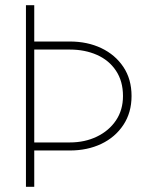

<svg xmlns="http://www.w3.org/2000/svg" viewBox="-20 -720 569 740"><path d="M80 -700V0H112V-700ZM97 -529H249Q307 -529 353.5 -508.5Q400 -488 427 -447.5Q454 -407 454 -350Q454 -296 427 -256Q400 -216 353.5 -193.5Q307 -171 249 -171H97V-140H249Q317 -140 370.5 -165.5Q424 -191 455.5 -238.5Q487 -286 487 -350Q487 -415 455.5 -462Q424 -509 370.5 -534.5Q317 -560 249 -560H97Z"/></svg>

Font: Jost ExtraLight
Style: Regular
Weight: 250
Version: Version 3.710